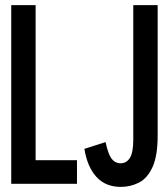

<svg xmlns="http://www.w3.org/2000/svg" viewBox="-20 -720 656 752"><path d="M24 0V-700H119.5V-92.5H281.5V0ZM453 12Q393.5 12 357.8 -27Q322 -66 310.5 -137L393.5 -163.5Q403.5 -116.5 417 -98.5Q430.5 -80.5 453 -80.5Q475 -80.5 488.5 -101.2Q502 -122 502 -174V-700H597.5V-189Q597.5 -109.5 577.5 -65.8Q557.5 -22 524.5 -5Q491.5 12 453 12Z"/></svg>

Font: Overpass Mono Light SemiBold
Style: Regular
Weight: 600
Monospace: yes
Version: Version 4.000